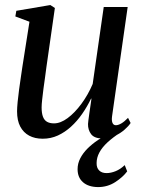

<svg xmlns="http://www.w3.org/2000/svg" viewBox="-20 -554 582 782"><path d="M154 11Q122 11 98.8 -1.5Q75.5 -14 62.5 -38.5Q49.5 -63 49.5 -100.5Q49.5 -114.5 51.8 -138.5Q54 -162.5 57.8 -189.8Q61.5 -217 65.2 -241.5Q69 -266 71 -281L100 -465.5L42.5 -487L46.5 -510L185 -533.5L203.5 -521.5L169 -280.5Q167 -262.5 163.5 -239.2Q160 -216 157 -192.5Q154 -169 151.8 -148.8Q149.5 -128.5 149.5 -116.5Q149.5 -93 155 -78.5Q160.5 -64 171.8 -57.8Q183 -51.5 200 -51.5Q226.5 -51.5 255.5 -73Q284.5 -94.5 311.5 -131Q338.5 -167.5 357.5 -212L402.5 -525.5H500L436.5 -81Q434 -63.5 438 -53.8Q442 -44 452 -44Q461.5 -44 474 -51.2Q486.5 -58.5 501.5 -74L512 -53Q504 -40.5 487.2 -25.8Q470.5 -11 447.8 -0.5Q425 10 398 10Q364.5 10 351.2 -7.5Q338 -25 338.5 -49Q338.5 -52.5 340 -64.2Q341.5 -76 343.8 -92Q346 -108 348.5 -124.2Q351 -140.5 352.5 -152L351 -152.5Q335 -119.5 314.5 -90Q294 -60.5 269.2 -38Q244.5 -15.5 215.8 -2.2Q187 11 154 11ZM379 208Q340 207.5 318 188.2Q296 169 296 135Q296 112 306.8 91Q317.5 70 336.2 51.2Q355 32.5 379.2 16.2Q403.5 0 430 -13.5L449.5 -27L473 -16Q440.5 5 418.2 25.5Q396 46 384.8 67Q373.5 88 373.5 110Q373 129.5 383.8 140.2Q394.5 151 414 151Q431.5 151 450.8 143.2Q470 135.5 488 118.5L498 144Q480.5 167.5 449.2 187.8Q418 208 379 208Z"/></svg>

Font: Merriweather 96pt
Style: Italic
Weight: 400
Italic angle: -7.8°
Version: Version 2.101